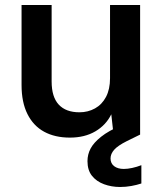

<svg xmlns="http://www.w3.org/2000/svg" viewBox="-20 -537 648 766"><path d="M259 12Q199 12 156 -11.5Q113 -35 89.5 -82Q66 -129 66 -198V-517H186V-212Q186 -150 214.5 -119.5Q243 -89 297 -89Q331 -89 359 -104.5Q387 -120 403 -150.5Q419 -181 419 -225V-517H539V0H433L424 -81Q403 -38 360.5 -13Q318 12 259 12ZM459 209Q425 209 395 198Q365 187 347 164.5Q329 142 329 106Q329 79 341.5 55.5Q354 32 383.5 8.5Q413 -15 464 -37L512 -57L539 0L486 26Q450 44 435.5 60.5Q421 77 421 95Q421 115 435.5 126Q450 137 474 137Q489 137 507.5 133Q526 129 544 122V195Q526 201 504 205Q482 209 459 209Z"/></svg>

Font: DM Sans 11pt SemiBold
Style: Regular
Weight: 600
Version: Version 4.004;gftools[0.9.30]